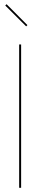

<svg xmlns="http://www.w3.org/2000/svg" viewBox="-20 -890 191 910"><path d="M104 -765.1 4.9 -863.8 11.2 -870.1 109.9 -771ZM80.1 0H70.8V-679.2H80.1Z"/></svg>

Font: Rawengulk
Style: Ultralight
Weight: 200
Version: Version 0.92